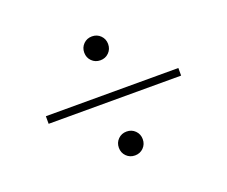

<svg xmlns="http://www.w3.org/2000/svg" viewBox="-112 -885 1225 1035"><g transform="rotate(-20 500.0 -367.5)"><path d="M431.5 -640.9Q431.5 -669.9 451.2 -689.7Q470.9 -709.4 500 -709.4Q529.1 -709.4 548.8 -689.7Q568.5 -670 568.5 -640.9Q568.5 -611.8 548.8 -592.1Q529.1 -572.4 500 -572.4Q470.9 -572.4 451.2 -592.1Q431.5 -611.8 431.5 -640.9ZM880 -346.2H120V-389.8H880ZM431.5 -95.1Q431.5 -124.2 451.2 -143.9Q470.9 -163.6 500 -163.6Q529.1 -163.6 548.8 -143.9Q568.5 -124.2 568.5 -95.1Q568.5 -66.1 548.8 -46.3Q529.1 -26.6 500 -26.6Q470.9 -26.6 451.2 -46.3Q431.5 -66 431.5 -95.1Z"/></g></svg>

Font: Source Han Serif JP VF
Style: Regular
Weight: 250
Designer: Ryoko NISHIZUKA 西塚涼子 (kana & ideographs); Frank Grießhammer (Latin, Greek & Cyrillic); Wenlong ZHANG 张文龙 (bopomofo); San
Foundry: Adobe
Version: Version 2.001;hotconv 1.1.0;makeotfexe 2.6.0